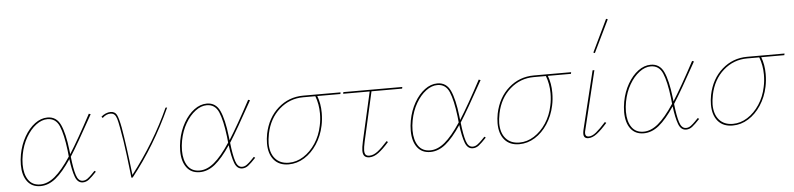

<svg xmlns="http://www.w3.org/2000/svg" viewBox="-44 -938 4830 1168"><g transform="rotate(-5 2371.0 -354.0)"><path d="M506 -55Q477 -24 459.5 -10.5Q442 3 422 3Q390 3 375.5 -35.5Q361 -74 352 -145Q301 -69 256.5 -33Q212 3 163 3Q111 3 83 -34.5Q55 -72 55 -136Q55 -166 61 -199Q72 -258 99.5 -306Q127 -354 164 -381.5Q201 -409 241 -409Q296 -409 320.5 -356Q345 -303 357 -200L360 -175Q414 -260 494 -410L505 -406Q407 -229 362 -159Q370 -85 382.5 -46Q395 -7 422 -7Q438 -7 452 -17.5Q466 -28 479 -41.5Q492 -55 498 -61ZM350 -161Q348 -187 346 -200Q334 -298 312.5 -348.5Q291 -399 240 -399Q205 -399 170.5 -373Q136 -347 109.5 -301.5Q83 -256 72 -198Q66 -167 66 -137Q66 -78 90.5 -42.5Q115 -7 163 -7Q208 -7 252.5 -44Q297 -81 350 -161Z M972 -406Q870 -182 726 0H718L714 -37Q712 -54 701.5 -141Q691 -228 676 -307Q669 -346 663.5 -364Q658 -382 649 -390.5Q640 -399 624 -399Q599 -399 576 -377L569 -385Q581 -396 596.5 -402.5Q612 -409 626 -409Q653 -409 664 -388Q675 -367 686 -309Q705 -200 726 -16Q870 -202 962 -406Z M1479 -55Q1450 -24 1432.5 -10.5Q1415 3 1395 3Q1363 3 1348.5 -35.5Q1334 -74 1325 -145Q1274 -69 1229.5 -33Q1185 3 1136 3Q1084 3 1056 -34.5Q1028 -72 1028 -136Q1028 -166 1034 -199Q1045 -258 1072.5 -306Q1100 -354 1137 -381.5Q1174 -409 1214 -409Q1269 -409 1293.5 -356Q1318 -303 1330 -200L1333 -175Q1387 -260 1467 -410L1478 -406Q1380 -229 1335 -159Q1343 -85 1355.5 -46Q1368 -7 1395 -7Q1411 -7 1425 -17.5Q1439 -28 1452 -41.5Q1465 -55 1471 -61ZM1323 -161Q1321 -187 1319 -200Q1307 -298 1285.5 -348.5Q1264 -399 1213 -399Q1178 -399 1143.5 -373Q1109 -347 1082.5 -301.5Q1056 -256 1045 -198Q1039 -167 1039 -137Q1039 -78 1063.5 -42.5Q1088 -7 1136 -7Q1181 -7 1225.5 -44Q1270 -81 1323 -161Z M2029 -396H1888Q1906 -349 1906 -292Q1906 -250 1898 -214Q1885 -152 1852.5 -102.5Q1820 -53 1775 -25Q1730 3 1679 3Q1621 3 1589.5 -34Q1558 -71 1558 -135Q1558 -163 1564 -194Q1584 -291 1649.5 -348.5Q1715 -406 1803 -406H2031ZM1895 -289Q1895 -346 1876 -396H1802Q1719 -396 1656.5 -341Q1594 -286 1575 -194Q1568 -157 1568 -135Q1568 -75 1598 -41Q1628 -7 1681 -7Q1728 -7 1770.5 -34Q1813 -61 1844 -108Q1875 -155 1887 -214Q1895 -249 1895 -289Z M2151 -95Q2143 -58 2143 -42Q2143 -22 2150.5 -14.5Q2158 -7 2172 -7Q2197 -7 2222.5 -26.5Q2248 -46 2284 -86L2292 -80Q2256 -39 2227.5 -18Q2199 3 2172 3Q2152 3 2142 -7.5Q2132 -18 2132 -41Q2132 -59 2140 -96L2208 -396H2046L2048 -406H2408L2406 -396H2219Z M2887 -55Q2858 -24 2840.5 -10.5Q2823 3 2803 3Q2771 3 2756.5 -35.5Q2742 -74 2733 -145Q2682 -69 2637.5 -33Q2593 3 2544 3Q2492 3 2464 -34.5Q2436 -72 2436 -136Q2436 -166 2442 -199Q2453 -258 2480.5 -306Q2508 -354 2545 -381.5Q2582 -409 2622 -409Q2677 -409 2701.5 -356Q2726 -303 2738 -200L2741 -175Q2795 -260 2875 -410L2886 -406Q2788 -229 2743 -159Q2751 -85 2763.5 -46Q2776 -7 2803 -7Q2819 -7 2833 -17.5Q2847 -28 2860 -41.5Q2873 -55 2879 -61ZM2731 -161Q2729 -187 2727 -200Q2715 -298 2693.5 -348.5Q2672 -399 2621 -399Q2586 -399 2551.5 -373Q2517 -347 2490.5 -301.5Q2464 -256 2453 -198Q2447 -167 2447 -137Q2447 -78 2471.5 -42.5Q2496 -7 2544 -7Q2589 -7 2633.5 -44Q2678 -81 2731 -161Z M3437 -396H3296Q3314 -349 3314 -292Q3314 -250 3306 -214Q3293 -152 3260.5 -102.5Q3228 -53 3183 -25Q3138 3 3087 3Q3029 3 2997.5 -34Q2966 -71 2966 -135Q2966 -163 2972 -194Q2992 -291 3057.5 -348.5Q3123 -406 3211 -406H3439ZM3303 -289Q3303 -346 3284 -396H3210Q3127 -396 3064.5 -341Q3002 -286 2983 -194Q2976 -157 2976 -135Q2976 -75 3006 -41Q3036 -7 3089 -7Q3136 -7 3178.5 -34Q3221 -61 3252 -108Q3283 -155 3295 -214Q3303 -249 3303 -289Z M3584 -513 3679 -711 3689 -707 3593 -509ZM3480 -26Q3480 -36 3483 -49L3570 -406H3581L3494 -47Q3491 -37 3491 -28Q3491 -7 3512 -7Q3533 -7 3557.5 -27Q3582 -47 3617 -86L3625 -80Q3589 -39 3561.5 -18Q3534 3 3509 3Q3480 3 3480 -26Z M4190 -55Q4161 -24 4143.5 -10.5Q4126 3 4106 3Q4074 3 4059.5 -35.5Q4045 -74 4036 -145Q3985 -69 3940.5 -33Q3896 3 3847 3Q3795 3 3767 -34.5Q3739 -72 3739 -136Q3739 -166 3745 -199Q3756 -258 3783.5 -306Q3811 -354 3848 -381.5Q3885 -409 3925 -409Q3980 -409 4004.5 -356Q4029 -303 4041 -200L4044 -175Q4098 -260 4178 -410L4189 -406Q4091 -229 4046 -159Q4054 -85 4066.5 -46Q4079 -7 4106 -7Q4122 -7 4136 -17.5Q4150 -28 4163 -41.5Q4176 -55 4182 -61ZM4034 -161Q4032 -187 4030 -200Q4018 -298 3996.5 -348.5Q3975 -399 3924 -399Q3889 -399 3854.5 -373Q3820 -347 3793.5 -301.5Q3767 -256 3756 -198Q3750 -167 3750 -137Q3750 -78 3774.5 -42.5Q3799 -7 3847 -7Q3892 -7 3936.5 -44Q3981 -81 4034 -161Z M4740 -396H4599Q4617 -349 4617 -292Q4617 -250 4609 -214Q4596 -152 4563.5 -102.5Q4531 -53 4486 -25Q4441 3 4390 3Q4332 3 4300.5 -34Q4269 -71 4269 -135Q4269 -163 4275 -194Q4295 -291 4360.5 -348.5Q4426 -406 4514 -406H4742ZM4606 -289Q4606 -346 4587 -396H4513Q4430 -396 4367.5 -341Q4305 -286 4286 -194Q4279 -157 4279 -135Q4279 -75 4309 -41Q4339 -7 4392 -7Q4439 -7 4481.5 -34Q4524 -61 4555 -108Q4586 -155 4598 -214Q4606 -249 4606 -289Z"/></g></svg>

Font: Ysabeau Infant Hairline
Style: Italic
Weight: 100
Italic angle: -12°
Designer: Christian Thalmann (Catharsis Fonts)
Version: Version 0.003